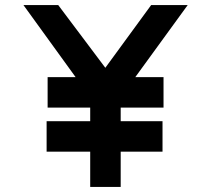

<svg xmlns="http://www.w3.org/2000/svg" viewBox="-20 -742 838 762"><path d="M517 -436H629V-315H459V-261H625V-140H459V0H338V-140H165V-261H338V-315H169V-436H280L73 -722H211L398 -473L580 -722H725Z"/></svg>

Font: SUIT ExtraBold
Style: Regular
Weight: 800
Designer: Sunn Youn; Korean Glyphs from Source Han Sans (Sandoll Communications; Soo-young Jang, Joo-yeon Kang)
Foundry: Sunn
Version: Version 1.008